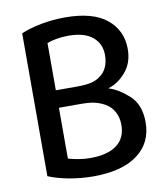

<svg xmlns="http://www.w3.org/2000/svg" viewBox="-83 -806 778 887"><g transform="rotate(-10 305.5 -362.0)"><path d="M564.5 -194.3Q564.5 -276.4 516.6 -320.3Q467.8 -364.3 423.8 -377Q423.8 -377.9 423.8 -378.9Q466.8 -390.6 503.9 -432.6Q542 -475.6 542 -542Q542 -627.9 477.5 -681.6Q412.1 -735.4 282.2 -735.4Q221.7 -735.4 167 -724.6Q112.3 -713.9 74.2 -697.3Q74.2 -473.6 74.2 -27.3Q109.4 -11.7 168 0Q226.6 10.7 284.2 10.7Q419.9 10.7 492.2 -43.9Q564.5 -97.7 564.5 -194.3ZM433.6 -532.2Q433.6 -501 422.9 -476.6Q412.1 -452.1 392.6 -438.5Q373 -422.9 347.7 -417Q323.2 -411.1 279.3 -411.1Q247.1 -411.1 181.6 -411.1Q181.6 -466.8 181.6 -632.8Q198.2 -639.6 225.6 -644.5Q253.9 -649.4 282.2 -649.4Q357.4 -649.4 395.5 -617.2Q433.6 -585.9 433.6 -532.2ZM452.1 -201.2Q452.1 -139.6 409.2 -107.4Q366.2 -75.2 284.2 -75.2Q256.8 -75.2 228.5 -80.1Q200.2 -85 181.6 -90.8Q181.6 -169.9 181.6 -329.1Q207 -329.1 282.2 -329.1Q325.2 -329.1 349.6 -323.2Q374 -317.4 396.5 -304.7Q423.8 -289.1 437.5 -262.7Q452.1 -236.3 452.1 -201.2Z"/></g></svg>

Font: DaxlinePro-Medium
Style: Medium
Weight: 400
Designer: Hans Reichel
Version: Version 7.502; 2006